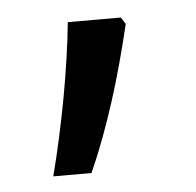

<svg xmlns="http://www.w3.org/2000/svg" viewBox="-32 -149 316 310"><g transform="rotate(-5 126.0 6.0)"><path d="M43 129H105C137 57 161 -22 181 -106L174 -117H88C81 -45 64 48 43 129Z"/></g></svg>

Font: Noto Sans Gurmukhi UI ExtraCondensed
Style: Regular
Weight: 400
Width: 2
Designer: Jelle Bosma - Monotype Design Team
Foundry: Monotype Imaging Inc.
Version: Version 2.004